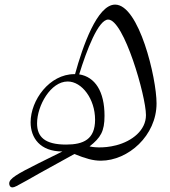

<svg xmlns="http://www.w3.org/2000/svg" viewBox="-20 -698 740 834"><path d="M480 -678C402 -678 339 -496 306 -376H303C195 -376 113 -263 113 -167C113 -99 154 -40 251 -40L148 11C52 59 20 78 20 99C20 107 24 116 34 116C43 116 53 110 98 85C158 51 118 73 303 -29C353 -9 384 0 418 0C537 0 660 -109 660 -249C660 -359 584 -678 480 -678ZM485 -67C427 -52 380 -59 369 -62C417 -100 434 -127 434 -195C434 -301 393 -364 324 -375C356 -479 407 -613 450 -613C518 -613 614 -281 614 -198C614 -132 554 -85 485 -67ZM267 -70C174 -70 141 -104 141 -162C141 -239 200 -344 274 -344C336 -344 393 -268 393 -178C393 -93 343 -70 267 -70Z"/></svg>

Font: Kawkab Mono Light
Style: Regular
Weight: 300
Monospace: yes
Designer: Abdullah Arif
Foundry: Abdullah Arif
Version: Version 1.000;PS 000.500;hotconv 1.0.88;makeotf.lib2.5.64775